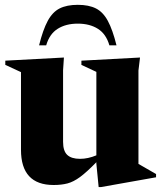

<svg xmlns="http://www.w3.org/2000/svg" viewBox="-20 -757 670 796"><path d="M241.5 -169Q241.5 -131 258.8 -114.8Q276 -98.5 312 -98.5Q344.5 -98.5 379.5 -113V-459L317.5 -488V-505.5L560.5 -518.5L554 -464.5V-77.5Q563 -72 587 -58.5Q611 -45 627 -35.5V-22L399 18.5H389L379.5 -78V-84.5Q339.5 -43.5 312 -23.2Q284.5 -3 259.5 3.5Q234.5 10 202.5 10Q67 10 67 -136V-458L2 -488V-505.5L245 -518.5L241.5 -465.5ZM302.5 -659Q253 -659 219 -637.5Q185 -616 171.5 -569H142Q158 -633.5 177.8 -670.2Q197.5 -707 227.2 -722Q257 -737 302.5 -737Q348 -737 377.8 -722Q407.5 -707 427.2 -670.2Q447 -633.5 463 -569H433.5Q420 -616 386 -637.5Q352 -659 302.5 -659Z"/></svg>

Font: Newsreader Display
Style: Bold
Weight: 700
Designer: Hugues Gentile
Foundry: Production Type
Version: Version 1.001